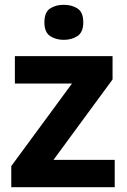

<svg xmlns="http://www.w3.org/2000/svg" viewBox="-20 -780 528 800"><path d="M458 0H27V-88L280 -432H42V-546H449V-449L203 -114H458ZM246 -760Q279 -760 303 -744.5Q327 -729 327 -687Q327 -646 303 -630Q279 -614 246 -614Q212 -614 188.5 -630Q165 -646 165 -687Q165 -729 188.5 -744.5Q212 -760 246 -760Z"/></svg>

Font: BC Sans
Style: Bold
Weight: 700
Designer: Monotype Design Team
Province of B.C.
Foundry: Monotype Imaging Inc.
Version: Version 2.000;GOOG;noto-source:20170915:90ef993387c0